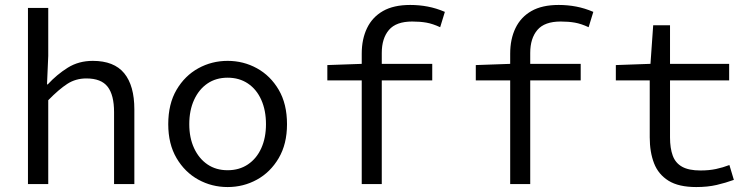

<svg xmlns="http://www.w3.org/2000/svg" viewBox="-20 -744 3040 776"><path d="M93 0V-712H175V-518L170 -403H173Q210 -443 254 -470.5Q298 -498 355 -498Q441 -498 482 -448Q523 -398 523 -302V0H441V-291Q441 -360 415 -393.5Q389 -427 329 -427Q286 -427 252 -405Q218 -383 175 -339V0Z M900 12Q836 12 781.5 -18Q727 -48 693.5 -105Q660 -162 660 -242Q660 -324 693.5 -381Q727 -438 781.5 -468Q836 -498 900 -498Q964 -498 1018.5 -468Q1073 -438 1106.5 -381Q1140 -324 1140 -242Q1140 -162 1106.5 -105Q1073 -48 1018.5 -18Q964 12 900 12ZM900 -56Q947 -56 982 -79.5Q1017 -103 1036 -145Q1055 -187 1055 -242Q1055 -298 1036 -340.5Q1017 -383 982 -406.5Q947 -430 900 -430Q853 -430 818.5 -406.5Q784 -383 764.5 -340.5Q745 -298 745 -242Q745 -187 764.5 -145Q784 -103 818.5 -79.5Q853 -56 900 -56Z M1442 0V-527Q1442 -586 1463.5 -630.5Q1485 -675 1528 -699.5Q1571 -724 1638 -724Q1674 -724 1708.5 -717.5Q1743 -711 1778 -696L1759 -634Q1729 -648 1703.5 -652.5Q1678 -657 1646 -657Q1581 -657 1552 -623Q1523 -589 1523 -530V0ZM1303 -419V-481L1445 -486H1727V-419Z M2042 0V-527Q2042 -586 2063.5 -630.5Q2085 -675 2128 -699.5Q2171 -724 2238 -724Q2274 -724 2308.5 -717.5Q2343 -711 2378 -696L2359 -634Q2329 -648 2303.5 -652.5Q2278 -657 2246 -657Q2181 -657 2152 -623Q2123 -589 2123 -530V0ZM1903 -419V-481L2045 -486H2327V-419Z M2794 12Q2723 12 2682 -13.5Q2641 -39 2623.5 -84Q2606 -129 2606 -189V-419H2469V-481L2609 -486L2620 -642H2688V-486H2927V-419H2688V-188Q2688 -145 2699 -115Q2710 -85 2737 -70Q2764 -55 2811 -55Q2846 -55 2874 -61Q2902 -67 2928 -77L2946 -17Q2913 -5 2876.5 3.5Q2840 12 2794 12Z"/></svg>

Font: Source Code Pro
Style: Regular
Weight: 400
Monospace: yes
Designer: Paul D. Hunt, Teo Tuominen
Foundry: Adobe Systems Incorporated
Version: Version 1.018;hotconv 1.0.116;makeotfexe 2.5.65601